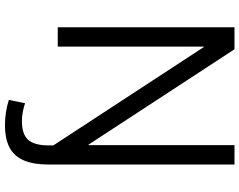

<svg xmlns="http://www.w3.org/2000/svg" viewBox="-118 -652 988 793"><g transform="rotate(90 376.5 -256.0)"><path d="M496 218Q471 218 445 214Q419 210 393 202L407 135Q425 141 443.5 144.5Q462 148 481 148Q535 148 558 122Q581 96 581 38V-6L594 38L175 -603H173V0H93V-730H184L578 -127H580V-730H660V38Q660 100 643 140Q626 180 590 199Q554 218 496 218Z"/></g></svg>

Font: M PLUS 2
Style: Regular
Weight: 400
Designer: Coji Morishita
Foundry: UNDERFOREST DESIGN
Version: Version 1.001